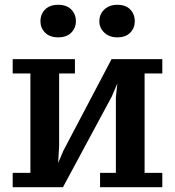

<svg xmlns="http://www.w3.org/2000/svg" viewBox="-20 -777 731 802"><path d="M33 -530H293V-470H227V-167L221 -64H209L245 -148L446 -530H658V-470H584V-55H658V5H398V-55H464V-370L474 -468H487L447 -374L243 5H33V-55H107V-470H33ZM149 -688Q149 -718 168.5 -737.5Q188 -757 223 -757Q258 -757 277.5 -737.5Q297 -718 297 -688Q297 -660 277.5 -640.5Q258 -621 223 -621Q188 -621 168.5 -640.5Q149 -660 149 -688ZM395 -688Q395 -718 416 -737.5Q437 -757 470 -757Q505 -757 524 -737.5Q543 -718 543 -688Q543 -660 524 -640.5Q505 -621 470 -621Q437 -621 416 -640.5Q395 -660 395 -688Z"/></svg>

Font: PT Serif Caption
Style: Semibold
Weight: 600
Designer: A.Korolkova, O.Umpeleva, V.Yefimov
Foundry: ParaType Ltd
Version: Version 1.00;May 2, 2020;FontCreator 12.0.0.2544 64-bit